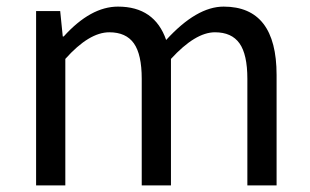

<svg xmlns="http://www.w3.org/2000/svg" viewBox="-20 -564 944 584"><path d="M89.8 0V-264.6V-530.3H163.1L170.9 -453.1H173.8Q255.9 -543.9 338.9 -543.9Q450.2 -543.9 485.4 -442.4Q578.1 -543.9 660.2 -543.9Q821.3 -543.9 821.3 -335.9V0H732.4V-324.2Q732.4 -398.4 708.5 -432.1Q684.6 -465.8 633.8 -465.8Q574.2 -465.8 500 -384.8V0H411.1V-324.2Q411.1 -398.4 387.2 -432.1Q363.3 -465.8 312.5 -465.8Q251 -465.8 178.7 -384.8V0Z"/></svg>

Font: Bpmf GenSeki Gothic R
Style: R
Weight: 400
Foundry: But Ko
Version: Version 1.320